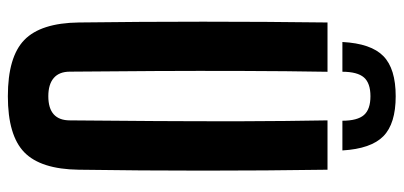

<svg xmlns="http://www.w3.org/2000/svg" viewBox="-288 -725 1022 486"><g transform="rotate(90 223.0 -482.0)"><path d="M223.6 9.1Q124.1 9.1 81.2 -32.5Q38.2 -74.1 36.9 -170.5Q34.9 -326.9 34.9 -485.4Q34.9 -643.9 36.9 -800H161.7Q159.9 -695.9 159.6 -584.9Q159.2 -473.9 159.8 -363Q160.4 -252.1 161.4 -147.9Q161.4 -120.9 177.4 -107.1Q193.4 -93.3 223.6 -93.3Q254.2 -93.3 269.5 -107.1Q284.7 -120.9 284.7 -147.9Q285.7 -252.1 286.4 -363Q287.1 -473.9 286.9 -584.9Q286.6 -695.9 284.7 -800H409.6Q411.9 -643.9 411.9 -485.4Q411.9 -326.9 409.6 -170.5Q408.3 -74.1 365.5 -32.5Q322.7 9.1 223.6 9.1ZM223.6 -972.6Q293 -972.6 324.8 -941.4Q356.5 -910.2 360.8 -837.7H285.6Q285.5 -875.8 271.1 -892.3Q256.7 -908.7 223.6 -908.7Q190.5 -908.7 176.1 -892.3Q161.7 -875.8 161.6 -837.7H86.3Q90.1 -910.2 122 -941.4Q153.8 -972.6 223.6 -972.6Z"/></g></svg>

Font: Big Shoulders Display SC Thin
Style: Regular
Weight: 100
Designer: Patric King
Foundry: XO Type Co
Version: Version 2.002